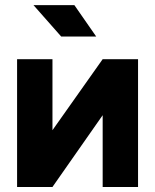

<svg xmlns="http://www.w3.org/2000/svg" viewBox="-20 -743 616 763"><path d="M388 -507.8H528.6V0H388V-285.2L188.5 0H47.9V-507.8H188.5V-225.6ZM223.3 -597.7H362.4L275.5 -722.7H113Z"/></svg>

Font: Giphurs SC
Style: Regular
Weight: 400
Version: Version 0.920